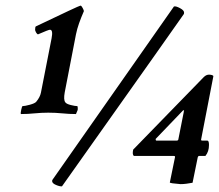

<svg xmlns="http://www.w3.org/2000/svg" viewBox="-20 -652 781 685"><path d="M54.7 -245.1Q52.7 -247.1 55.7 -260.3Q58.6 -273.4 60.5 -273.4Q68.4 -273.4 86.4 -278.3Q104.5 -283.2 109.4 -289.1Q123 -305.7 126 -321.3L164.1 -515.6Q169.9 -545.9 158.2 -545.9Q153.3 -545.9 115.2 -529.3Q112.3 -530.3 108.4 -536.6Q104.5 -543 105.5 -548.8Q105.5 -555.7 107.4 -557.6Q262.7 -631.8 266.6 -631.8H267.6Q270.5 -631.8 274.9 -623.5Q279.3 -615.2 279.3 -612.3Q269.5 -589.8 262.2 -569.3Q254.9 -548.8 251 -529.3L210.9 -322.3Q206.1 -295.9 212.9 -287.1Q216.8 -281.2 232.4 -277.3Q248 -273.4 255.9 -273.4Q256.8 -273.4 257.3 -267.6Q257.8 -261.7 256.8 -258.8Q252 -246.1 251 -245.1Q226.6 -245.1 202.1 -247.6Q177.7 -250 152.3 -250Q127.9 -250 103.5 -247.6Q79.1 -245.1 54.7 -245.1ZM201.2 12.7Q193.4 13.7 179.7 7.8Q166 2 166 -5.9Q166 -9.8 168 -11.7L600.6 -628.9Q607.4 -630.9 622.1 -623Q636.7 -615.2 636.7 -607.4Q636.7 -602.5 635.7 -601.6Q635.7 -601.6 527.3 -447.8Q418.9 -293.9 201.2 12.7ZM624 4.9Q585.9 2 585.9 -1L604.5 -91.8V-92.8Q604.5 -95.7 599.6 -95.7H458Q451.2 -99.6 455.1 -118.2L707 -377Q715.8 -385.7 725.6 -385.7Q730.5 -385.7 735.8 -384.3Q741.2 -382.8 741.2 -379.9L697.3 -153.3Q697.3 -150.4 701.2 -150.4H719.7Q725.6 -150.4 725.6 -134.8Q725.6 -111.3 712.9 -95.7H689.5Q687.5 -95.7 685.5 -90.8L667 0Q656.2 2 645.5 3.4Q634.8 4.9 624 4.9ZM610.4 -150.4Q615.2 -150.4 616.2 -154.3L635.7 -252.9Q635.7 -256.8 636.7 -258.3Q637.7 -259.8 632.8 -257.8L535.2 -156.2Q535.2 -150.4 538.1 -150.4Z"/></svg>

Font: Crimson Text
Style: Bold Italic
Weight: 700
Italic angle: -11°
Designer: Sebastian Kosch
Foundry: Sebastian Kosch
Version: Version 1.100; ttfautohint (v1.8.4)